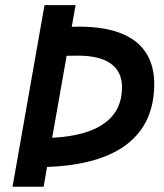

<svg xmlns="http://www.w3.org/2000/svg" viewBox="-20 -713 626 733"><path d="M27.8 0H146.5L159.7 -75.7C429.2 -85 568.8 -193.4 568.8 -392.1C568.8 -536.1 470.7 -611.3 282.2 -611.3C272.5 -611.3 263.2 -611.3 253.9 -610.8L268.6 -693.4H149.9ZM179.2 -187 234.4 -500C248 -500.5 262.7 -500.5 277.8 -500.5C388.7 -500.5 445.8 -459 445.8 -379.9C445.8 -261.2 355 -195.8 179.2 -187Z"/></svg>

Font: Cascadia Mono SemiBold
Style: Italic
Weight: 600
Italic angle: -10°
Monospace: yes
Designer: Aaron Bell
Foundry: Saja Typeworks
Version: Version 2404.023